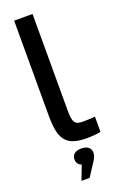

<svg xmlns="http://www.w3.org/2000/svg" viewBox="-174 -759 648 1020"><g transform="rotate(-20 149.5 -249.0)"><path d="M213 -81C166 -81 157 -99 157 -167V-710H53V-174C53 -38 85 9 204 9C230 9 256 7 282 2V-84C259 -82 229 -81 213 -81ZM98 212H144L195 134C206 116 209 105 209 94V92C209 66 190 50 155 50C120 50 102 67 102 92V94C102 112 112 125 129 131Z"/></g></svg>

Font: LT Wave Alt Medium
Style: Regular
Weight: 500
Designer: Daniel Lyons
Version: Version 2.5 (Glyphs App)